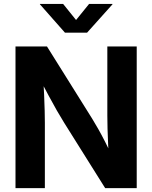

<svg xmlns="http://www.w3.org/2000/svg" viewBox="-20 -966 782 986"><path d="M59.6 0V-727.5H221.2L453.1 -356.9Q466.8 -335 484.1 -304.4Q501.5 -273.9 520 -237.3Q538.6 -200.7 556.2 -161.6L540 -140.1Q537.6 -176.3 535.4 -220.7Q533.2 -265.1 532.2 -305.9Q531.2 -346.7 531.2 -372.1V-727.5H682.1V0H520L309.6 -335.4Q292 -363.8 272 -398.4Q252 -433.1 229 -476.3Q206.1 -519.5 178.2 -572.3L201.2 -582Q204.6 -528.8 206.5 -481Q208.5 -433.1 209.5 -395.8Q210.4 -358.4 210.4 -335.9V0ZM304.2 -945.8 370.6 -863.3 437.5 -945.8H557.6V-943.8L427.2 -798.3H313.5L185.1 -943.8V-945.8Z"/></svg>

Font: Inter 24pt
Style: Bold
Weight: 700
Designer: Rasmus Andersson
Foundry: rsms
Version: Version 4.001;git-66647c0bb